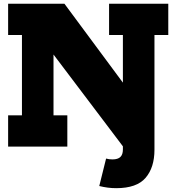

<svg xmlns="http://www.w3.org/2000/svg" viewBox="-20 -785 931 1028"><path d="M23.5 -597.5V-765H325L316 -509.5H266.5V-167.5H340.5V0H23.5V-167.5H97.5V-597.5ZM564 -765H881V-597.5H807V16.5Q807 112 759.5 167.2Q712 222.5 602.5 222.5Q579 222.5 556.2 219.5Q533.5 216.5 511.5 211L548 64Q563.5 68.5 582 68.5Q611 68.5 624.5 55.5Q638 42.5 638 15.5V-597.5H564ZM650.5 15 105.5 -706 325 -765 774 -159Z"/></svg>

Font: Hepta Slab ExtraLight ExtraBold
Style: Regular
Weight: 800
Version: Version 1.102